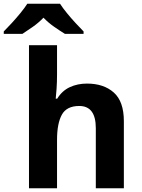

<svg xmlns="http://www.w3.org/2000/svg" viewBox="-76 -1000 753 1020"><path d="M227 -760V-605Q227 -565 224.5 -528Q222 -491 220 -476H228Q254 -518 295 -537Q336 -556 386 -556Q475 -556 528.5 -508.5Q582 -461 582 -356V0H433V-319Q433 -437 345 -437Q278 -437 252.5 -390.5Q227 -344 227 -257V0H78V-760ZM243 -980Q257 -958 279.5 -930.5Q302 -903 326 -877Q350 -851 368 -833V-820H269Q243 -836 212 -857.5Q181 -879 155 -906Q129 -879 99 -858Q69 -837 43 -820H-56V-833Q-37 -852 -13.5 -877.5Q10 -903 32.5 -930.5Q55 -958 69 -980Z"/></svg>

Font: Noto IKEA Simplified Chinese
Style: Bold
Weight: 700
Designer: Monotype Design Team
Foundry: Monotype Imaging Inc.
Version: Version 1.100